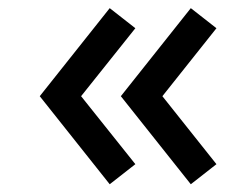

<svg xmlns="http://www.w3.org/2000/svg" viewBox="-20 -512 626 483"><path d="M460 -48.5 284 -270 460 -491.5 524.5 -441 388.5 -270 524.5 -99ZM256 -48.5 80 -270 256 -491.5 320.5 -441 184 -270 320.5 -99Z"/></svg>

Font: Manrope ExtraLight
Style: Bold
Weight: 700
Version: Version 4.504